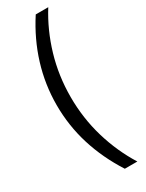

<svg xmlns="http://www.w3.org/2000/svg" viewBox="-220 -732 686 903"><g transform="rotate(-30 122.5 -281.0)"><path d="M163 138Q100 40 67.5 -64.5Q35 -169 35 -281Q35 -392 67.5 -497.5Q100 -603 163 -700H231Q174 -609 142.5 -502.5Q111 -396 111 -281Q111 -166 142.5 -59.5Q174 47 231 138Z"/></g></svg>

Font: Questrial
Style: Regular
Weight: 400
Designer: Joe Prince, Laura Meseguer
Foundry: Joe Prince, Laura Meseguer
Version: Version 2.000; ttfautohint (v1.8.3)